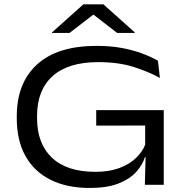

<svg xmlns="http://www.w3.org/2000/svg" viewBox="-20 -870 879 904"><path d="M402.5 15Q295 15 218 -23.5Q141 -62 100 -135.2Q59 -208.5 59 -313.5V-322.5Q59 -479.5 154.8 -566.8Q250.5 -654 435 -654Q501 -654 555 -643.8Q609 -633.5 651.2 -617.5Q693.5 -601.5 723.5 -584L733 -503Q679.5 -532.5 608.5 -555Q537.5 -577.5 443 -577.5Q300.5 -577.5 227.5 -511.5Q154.5 -445.5 154.5 -324V-314Q154.5 -193.5 224.8 -127.2Q295 -61 429.5 -61Q493.5 -61 541 -78.5Q588.5 -96 619.2 -125.2Q650 -154.5 663.5 -188.5V-310L676.5 -279L433 -278.5V-351.5H751V-130.5H662.5Q651 -93.5 620.8 -60Q590.5 -26.5 537.2 -5.8Q484 15 402.5 15ZM666 -147.5H751V0H662ZM372.5 -849.5H467L614.5 -717.5V-715H531.5L421.5 -800H418L307.5 -715H225V-717.5Z"/></svg>

Font: Anek Latin Expanded
Style: Regular
Weight: 400
Width: 7
Designer: Yesha Goshar
Foundry: Ek Type
Version: Version 1.003